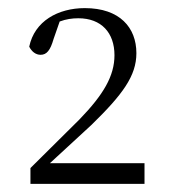

<svg xmlns="http://www.w3.org/2000/svg" viewBox="-20 -913 417 473"><path d="M55 -460H336V-511H103L205 -605C282 -680 316 -726 316 -782C316 -845 275 -893 189 -893C123 -893 65 -861 52 -798C58 -786 68 -778 80 -778C95 -778 104 -789 112 -817L127 -860C143 -866 158 -868 173 -868C230 -868 262 -832 262 -777C262 -726 235 -680 176 -619L55 -499Z"/></svg>

Font: Noto Serif TC ExtraLight
Style: Regular
Weight: 200
Designer: Ryoko NISHIZUKA 西塚涼子 (kana & ideographs); Frank Grießhammer (Latin, Greek & Cyrillic); Wenlong ZHANG 张文龙 (bopomofo); San
Foundry: Adobe
Version: Version 2.001;hotconv 1.1.0;makeotfexe 2.6.0